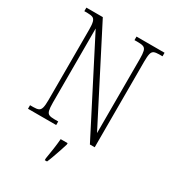

<svg xmlns="http://www.w3.org/2000/svg" viewBox="-220 -834 1059 1174"><g transform="rotate(30 310.0 -246.5)"><path d="M38 0V-25H61Q85 -25 97.5 -30.5Q110 -36 115 -54Q120 -72 120 -109V-606Q120 -642 115 -660Q110 -678 97.5 -683.5Q85 -689 61 -689H38V-714H154L478 -82V-606Q478 -642 473.5 -660Q469 -678 456 -683.5Q443 -689 420 -689H392V-714H590V-689H567Q543 -689 530.5 -683.5Q518 -678 513.5 -660Q509 -642 509 -605V0H475L151 -632V-109Q151 -72 155.5 -54Q160 -36 172.5 -30.5Q185 -25 209 -25H237V0ZM284 208Q290 172 295.5 135Q301 98 304 61H353V71Q347 92 337.5 119.5Q328 147 318.5 174Q309 201 300 221H284Z"/></g></svg>

Font: Noto Serif Lao Condensed ExtraLight
Style: Regular
Weight: 200
Width: 3
Designer: Monotype Design Team
Foundry: Monotype Imaging Inc.
Version: Version 2.003; ttfautohint (v1.8.4.7-5d5b)